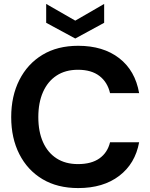

<svg xmlns="http://www.w3.org/2000/svg" viewBox="-20 -945 765 977"><path d="M378 12Q272 12 196 -33.5Q120 -79 78.5 -160.5Q37 -242 37 -349Q37 -456 78.5 -538Q120 -620 196 -666Q272 -712 378 -712Q505 -712 586.5 -649Q668 -586 688 -471H540Q527 -527 486 -558.5Q445 -590 377 -590Q313 -590 268 -560.5Q223 -531 199 -477Q175 -423 175 -349Q175 -275 199 -221.5Q223 -168 268 -139Q313 -110 377 -110Q445 -110 486 -139Q527 -168 540 -221H688Q668 -112 586.5 -50Q505 12 378 12ZM363 -749 215 -829V-925L363 -840L510 -925V-829Z"/></svg>

Font: DM Sans 36pt
Style: Bold
Weight: 700
Version: Version 4.004;gftools[0.9.30]